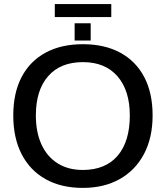

<svg xmlns="http://www.w3.org/2000/svg" viewBox="-20 -916 818 946"><path d="M731.9 -347.2Q731.9 -237.8 689.7 -157.7Q647.5 -77.6 570.3 -33.9Q493.2 9.8 387.7 9.8Q281.7 9.8 204.8 -33.2Q127.9 -76.2 86.7 -156.2Q45.4 -236.3 45.4 -347.2Q45.4 -457.5 86.2 -535.9Q127 -614.3 203.9 -656.2Q280.8 -698.2 388.7 -698.2Q495.6 -698.2 572.5 -656.5Q649.4 -614.7 690.7 -536.4Q731.9 -458 731.9 -347.2ZM619.6 -347.2Q619.6 -469.7 559.1 -539.8Q498.5 -609.9 388.7 -609.9Q277.8 -609.9 217.3 -540.8Q156.7 -471.7 156.7 -347.2Q156.7 -264.6 184.3 -204.3Q211.9 -144 263.9 -111.3Q315.9 -78.6 387.7 -78.6Q499.5 -78.6 559.6 -148.7Q619.6 -218.8 619.6 -347.2ZM250 -832V-896H528.3V-832ZM347.7 -716.3V-801.3H426.8V-716.3Z"/></svg>

Font: Arimo Medium
Style: Regular
Weight: 500
Designer: Steve Matteson
Foundry: Monotype Imaging Inc.
Version: Version 1.33